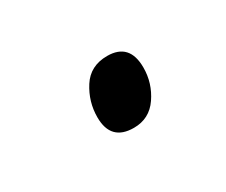

<svg xmlns="http://www.w3.org/2000/svg" viewBox="-37 -473 289 246"><g transform="rotate(-30 107.5 -349.5)"><path d="M160 -362Q160 -398 127 -398Q102 -398 89.5 -378.5Q77 -359 77 -336Q77 -301 111 -301Q134 -301 147 -320Q160 -339 160 -362Z"/></g></svg>

Font: Noto Sans UI SemiCondensed Light
Style: Italic
Weight: 300
Width: 4
Designer: Monotype Design Team
Foundry: Monotype Imaging Inc.
Version: 1.001